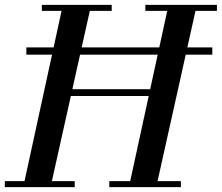

<svg xmlns="http://www.w3.org/2000/svg" viewBox="-21 -774 917 794"><path d="M88 -548V-578H857V-548ZM512 0 676 -754H793L625 0ZM-1 0V-25H288V0ZM431 0V-25H727V0ZM75 0 239 -754H356L188 0ZM192 -377V-405H631V-377ZM152 -729V-754H441V-729ZM580 -729V-754H876V-729Z"/></svg>

Font: Libre Bodoni
Style: Italic
Weight: 400
Italic angle: -13°
Designer: Pablo Impallari, Rodrigo Fuenzalida
Foundry: Impallari Type
Version: Version 2.005;gftools[0.9.23]